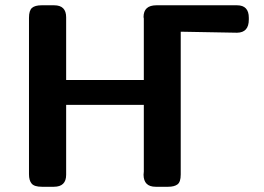

<svg xmlns="http://www.w3.org/2000/svg" viewBox="-20 -714 1011 734"><path d="M90.8 -47.9V-646Q90.8 -673.8 102.3 -683.8Q113.8 -693.8 139.2 -693.8H187Q232.9 -693.8 232.9 -647.9V-408.2H529.8V-643.1Q529.8 -644 529.3 -646Q528.8 -647.9 528.8 -648.9Q528.8 -693.8 578.1 -693.8H886.2Q931.2 -693.8 931.2 -646V-639.2Q931.2 -589.4 886.2 -588.9Q871.1 -588.9 670.9 -592.8V-46.9Q670.9 -18.1 658.4 -9Q646 0 623 0H575.2Q529.3 0 528.8 -45.9Q528.8 -47.9 529.3 -52Q529.8 -56.2 529.8 -58.1V-313H232.9V-45.9Q232.9 0 186 0H140.1Q111.3 0 101.1 -12Q90.8 -23.9 90.8 -47.9Z"/></svg>

Font: CMU Sans Serif
Style: Bold
Weight: 700
Version: Version 0.7.0